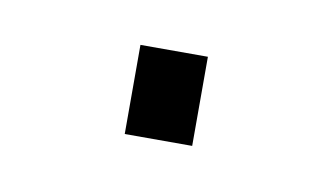

<svg xmlns="http://www.w3.org/2000/svg" viewBox="-28 -410 272 157"><g transform="rotate(10 108.0 -332.0)"><path d="M80 -295V-369H136V-295Z"/></g></svg>

Font: Cairo Play ExtraLight
Style: Regular
Weight: 250
Version: Version 3.119